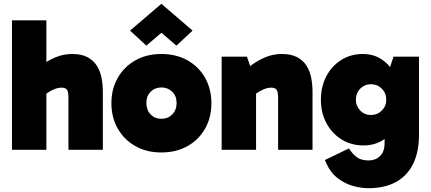

<svg xmlns="http://www.w3.org/2000/svg" viewBox="-20 -788 2267 1010"><path d="M43 0V-681H224V0ZM340 0V-273Q340 -307 331.5 -317Q323 -327 303 -327Q290 -327 275.5 -322.5Q261 -318 244.5 -308.5Q228 -299 209 -285L143 -394Q167 -421 200.5 -446Q234 -471 274.5 -487.5Q315 -504 360 -504Q408 -504 439.5 -487.5Q471 -471 489 -443Q507 -415 514 -379Q521 -343 521 -304V0Z M829 14Q751 14 692 -19.5Q633 -53 599.5 -111.5Q566 -170 566 -245Q566 -320 599.5 -378.5Q633 -437 692 -470.5Q751 -504 829 -504Q907 -504 966.5 -470.5Q1026 -437 1059 -378.5Q1092 -320 1092 -245Q1092 -170 1059 -111.5Q1026 -53 966.5 -19.5Q907 14 829 14ZM829 -163Q863 -163 886 -186Q909 -209 909 -246Q909 -283 886 -305.5Q863 -328 829 -328Q795 -328 772.5 -305.5Q750 -283 750 -246Q750 -209 772.5 -186Q795 -163 829 -163ZM750 -548 664 -627 829 -768 993 -627 908 -548 797 -643H861Z M1463 -504Q1511 -504 1542.5 -487.5Q1574 -471 1592 -443Q1610 -415 1617 -379Q1624 -343 1624 -304V0H1443V-273Q1443 -307 1434.5 -317Q1426 -327 1406 -327Q1393 -327 1378.5 -322.5Q1364 -318 1347.5 -308.5Q1331 -299 1312 -285L1267 -373H1327V0H1146V-490H1279L1315 -385L1246 -394Q1270 -421 1303.5 -446Q1337 -471 1377.5 -487.5Q1418 -504 1463 -504Z M1917 202Q1879 202 1836.5 190Q1794 178 1757 150Q1720 122 1698 74L1689 54L1815 -7Q1839 28 1861.5 42Q1884 56 1920 56Q1955 56 1979 33Q2003 10 2003 -34V-187H2012V-347H2003L2050 -490H2184V-77Q2184 10 2154 72.5Q2124 135 2064.5 168.5Q2005 202 1917 202ZM1892 -23Q1828 -23 1777.5 -54Q1727 -85 1697.5 -139.5Q1668 -194 1668 -263Q1668 -332 1696.5 -386.5Q1725 -441 1775 -472.5Q1825 -504 1889 -504Q1947 -504 1991 -473.5Q2035 -443 2060 -389Q2085 -335 2085 -263Q2085 -186 2061.5 -132.5Q2038 -79 1994.5 -51Q1951 -23 1892 -23ZM1932 -183Q1965 -183 1988.5 -206.5Q2012 -230 2012 -263Q2012 -298 1988.5 -321.5Q1965 -345 1932 -345Q1898 -345 1875 -321.5Q1852 -298 1852 -263Q1852 -230 1875 -206.5Q1898 -183 1932 -183Z"/></svg>

Font: Gabarito Black
Style: Regular
Weight: 900
Designer: Leandro Assis / Alvaro Franca / Felipe Casaprima
Foundry: Naipe Foundry
Version: Version 1.000